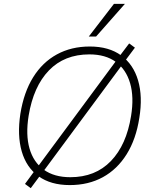

<svg xmlns="http://www.w3.org/2000/svg" viewBox="-20 -955 799 999"><path d="M86 -363Q104 -475 152.5 -553Q201 -631 276 -672Q351 -713 447 -713Q547 -713 610.5 -666.5Q674 -620 698.5 -536.5Q723 -453 705 -342Q688 -231 639 -152.5Q590 -74 515 -33Q440 8 343 8Q244 8 180.5 -38Q117 -84 93 -167.5Q69 -251 86 -363ZM129 -353Q113 -254 133.5 -182.5Q154 -111 208 -72Q262 -33 346 -33Q476 -33 557 -117Q638 -201 662 -352Q678 -450 657 -522Q636 -594 582.5 -633Q529 -672 445 -672Q315 -672 234.5 -588.5Q154 -505 129 -353ZM198 -54 140 24 110 2 168 -77 185 -99 577 -629 593 -651 652 -729 682 -707 623 -628 607 -606 215 -76ZM442 -765 573 -935H630L480 -765Z"/></svg>

Font: Mulish ExtraLight
Style: Italic
Weight: 200
Italic angle: -9°
Designer: Vernon Adams
Foundry: Vernon Adams
Version: Version 3.603